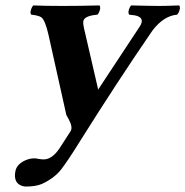

<svg xmlns="http://www.w3.org/2000/svg" viewBox="-20 -456 684 708"><path d="M206.1 168Q181.6 199.7 138.7 220.2Q136.2 221.2 134.8 222.2Q111.3 231.9 75.7 231.9Q52.2 231 40.5 213.9Q31.7 198.7 37.1 173.8Q42.5 149.4 73.2 135.3Q89.8 127.9 106.9 127.9Q113.3 127.9 121.6 129.9Q132.3 131.8 141.1 131.8Q171.4 131.8 198.2 92.8Q201.7 87.9 204.6 83L240.2 27.8Q249.5 13.2 232.9 -17.1Q227.1 -27.8 224.6 -32.2L158.7 -328.1Q146.5 -382.3 131.8 -392.6Q120.6 -399.4 95.2 -401.9Q88.4 -410.2 98.1 -429.7Q100.6 -434.1 102.5 -436Q142.1 -434.1 213.4 -434.1Q272.5 -434.1 346.7 -436Q353.5 -427.7 344.2 -408.7Q341.8 -404.3 339.4 -401.9Q290.5 -397.9 287.1 -377.4Q285.6 -367.2 293 -337.9L341.3 -128.9Q341.8 -126.5 341.8 -125Q342.8 -126.5 342.8 -127L495.1 -357.9Q517.1 -391.6 477.1 -399.4Q468.8 -400.9 456.5 -401.9Q449.7 -410.2 459 -429.7Q461.4 -434.1 463.9 -436Q537.6 -434.1 569.3 -434.1Q591.8 -434.1 640.6 -436Q647.5 -427.7 638.2 -408.7Q635.7 -404.3 633.3 -401.9Q585 -397.9 544.4 -346.2Q541 -341.8 539.1 -338.9Q412.1 -153.8 269 74.2Q231.4 134.8 206.1 168Z"/></svg>

Font: Linux Libertine Slanted O
Style: Bold Slanted
Weight: 700
Designer: Philipp H. Poll
Foundry: Philipp H. Poll
Version: Version 5.0.0